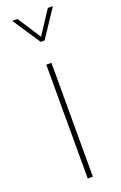

<svg xmlns="http://www.w3.org/2000/svg" viewBox="-176 -981 649 1030"><g transform="rotate(-20 148.5 -466.5)"><path d="M43 -933.1 147.9 -775.4H170.4L274.9 -933.1H246.1L159.2 -800.3L72.8 -933.1ZM163.6 0V-649.9H134.3V0Z"/></g></svg>

Font: Estedad-FD VF
Style: Regular
Weight: 100
Designer: Amin Abedi
Version: Version 7.3